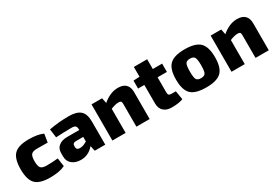

<svg xmlns="http://www.w3.org/2000/svg" viewBox="36 -1452 3274 2285"><g transform="rotate(-30 1673.0 -309.0)"><path d="M479 -141 496 -26Q419 12 290 12Q148 12 90 -46.5Q32 -105 32 -249Q32 -393 90.5 -452Q149 -511 292 -511Q413 -511 488 -477L470 -364L323 -365Q265 -365 244 -341Q223 -317 223 -249Q223 -181 244 -157Q265 -133 323 -133Q410 -133 479 -141Z M588 -368 572 -486Q704 -511 844 -511Q949 -511 1000 -467.5Q1051 -424 1051 -317V0H907L890 -73Q818 13 713 13Q640 13 593 -24.5Q546 -62 546 -129V-179Q546 -238 588.5 -272Q631 -306 705 -306H870V-318Q869 -350 854.5 -362.5Q840 -375 801 -375Q704 -375 588 -368ZM724 -172V-155Q724 -115 773 -115Q817 -115 870 -149V-211H766Q724 -210 724 -172Z M1294 -497 1309 -424Q1411 -511 1517 -511Q1588 -511 1624.5 -475.5Q1661 -440 1661 -372V0H1479V-315Q1479 -339 1470 -348Q1461 -357 1438 -357Q1395 -357 1331 -331V0H1149V-497Z M1991 -383V-173Q1991 -149 2001.5 -139.5Q2012 -130 2038 -130H2096L2116 -10Q2059 13 1960 13Q1889 13 1849 -24Q1809 -61 1809 -128V-383H1723V-492L1808 -496V-631H1991V-497H2119V-383Z M2435 -511Q2582 -511 2642.5 -451.5Q2703 -392 2703 -248Q2703 -105 2642.5 -46.5Q2582 12 2435 12Q2288 12 2227.5 -46.5Q2167 -105 2167 -248Q2167 -392 2228 -451.5Q2289 -511 2435 -511ZM2435 -383Q2388 -383 2373 -356.5Q2358 -330 2358 -248Q2358 -167 2373 -141Q2388 -115 2435 -115Q2481 -115 2496.5 -141Q2512 -167 2512 -248Q2512 -330 2496.5 -356.5Q2481 -383 2435 -383Z M2931 -497 2946 -424Q3048 -511 3154 -511Q3225 -511 3261.5 -475.5Q3298 -440 3298 -372V0H3116V-315Q3116 -339 3107 -348Q3098 -357 3075 -357Q3032 -357 2968 -331V0H2786V-497Z"/></g></svg>

Font: Ezarion Extra Bold
Style: Regular
Weight: 800
Designer: Natanael Gama
Version: Version 1.001;PS 001.001;hotconv 1.0.70;makeotf.lib2.5.58329